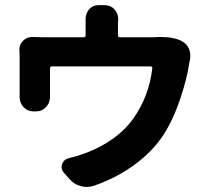

<svg xmlns="http://www.w3.org/2000/svg" viewBox="-20 -660 828 759"><path d="M607.4 -513.7Q612.3 -513.7 618.2 -513.7Q668 -513.7 699.2 -497.1Q717.8 -487.3 726.6 -467.8Q732.4 -454.1 732.4 -439.5Q732.4 -432.6 731.4 -425.8Q728.5 -415 727.5 -406.2Q718.8 -349.6 695.3 -277.8Q671.9 -206.1 642.6 -154.3Q600.6 -77.1 523.4 -17.6Q446.3 42 348.6 75.2Q335 79.1 322.3 79.1Q309.6 79.1 297.9 75.2Q272.5 68.4 254.9 47.9L231.4 21.5Q223.6 11.7 223.6 0Q223.6 -11.7 231 -21.5Q238.3 -31.2 250 -34.2Q292 -44.9 315.4 -53.7Q443.4 -101.6 507.8 -192.4Q569.3 -280.3 582 -389.6Q583 -397.5 575.2 -397.5H185.5Q177.7 -397.5 177.7 -389.6V-280.3V-277.3Q177.7 -253.9 162.1 -236.8Q146.5 -219.7 123 -219.7H111.3Q88.9 -219.7 72.3 -237.3Q57.6 -253.9 57.6 -276.4V-287.1V-439.5L56.6 -464.8Q56.6 -484.4 71.3 -499Q85.9 -513.7 106.4 -513.7Q108.4 -513.7 109.4 -513.7Q129.9 -512.7 147.5 -512.7H311.5Q318.4 -512.7 318.4 -520.5V-566.4V-585Q318.4 -606.4 332 -623Q346.7 -639.6 369.1 -639.6H394.5Q417 -639.6 432.6 -623Q447.3 -606.4 447.3 -585L446.3 -566.4V-520.5Q446.3 -512.7 454.1 -512.7H585.9Q597.7 -512.7 607.4 -513.7Z"/></svg>

Font: Gen Jyuu Gothic P Bold
Style: Bold
Weight: 700
Designer: [Source Han Sans]
Ryoko NISHIZUKA  (kana & ideographs); Paul D. Hunt (Latin, Greek & Cyrillic); Wenlong ZHANG  (bopomofo
Version: Version 1.002.20150607